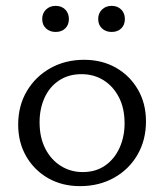

<svg xmlns="http://www.w3.org/2000/svg" viewBox="-20 -627 559 655"><path d="M253 8Q192 8 144.5 -19Q97 -46 69.5 -93.5Q42 -141 42 -202Q42 -266 71.5 -316Q101 -366 152 -394.5Q203 -423 267 -423Q328 -423 375.5 -396Q423 -369 450.5 -321.5Q478 -274 478 -213Q478 -149 449 -99Q420 -49 369 -20.5Q318 8 253 8ZM262 -40Q307 -40 339 -62.5Q371 -85 388 -123Q405 -161 405 -206Q405 -258 385.5 -295.5Q366 -333 333 -353.5Q300 -374 258 -374Q214 -374 181.5 -352.5Q149 -331 132 -293.5Q115 -256 115 -210Q115 -158 134.5 -120Q154 -82 187.5 -61Q221 -40 262 -40ZM170 -518Q150 -518 137 -530Q124 -542 124 -562Q124 -582 137 -594.5Q150 -607 170 -607Q190 -607 202.5 -594.5Q215 -582 215 -562Q215 -542 202.5 -530Q190 -518 170 -518ZM361 -518Q341 -518 328 -530Q315 -542 315 -562Q315 -582 328 -594.5Q341 -607 361 -607Q381 -607 393.5 -594.5Q406 -582 406 -562Q406 -542 393.5 -530Q381 -518 361 -518Z"/></svg>

Font: Ysabeau Office
Style: Regular
Weight: 400
Designer: Christian Thalmann (Catharsis Fonts)
Version: Version 2.001;gftools[0.9.30]; featfreeze: tnum,lnum,ss02